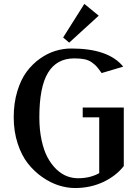

<svg xmlns="http://www.w3.org/2000/svg" viewBox="-20 -947 710 977"><path d="M49.8 0ZM409.2 -927.2 482.4 -867.2 332 -730 301.3 -756.3ZM400.9 -399.9H609.9V-102.1Q570.8 -51.8 505.6 -21Q440.4 9.8 361.8 9.8Q321.8 9.8 279.5 -3.4Q237.3 -16.6 195.8 -45.4Q154.3 -74.2 122.1 -115Q89.8 -155.8 69.8 -217Q49.8 -278.3 49.8 -350.1Q49.8 -422.4 67.9 -482.2Q85.9 -542 115.2 -581.5Q144.5 -621.1 183.1 -648.4Q221.7 -675.8 262 -688Q302.2 -700.2 342.8 -700.2Q532.7 -700.2 606.9 -607.9L497.1 -575.2Q481.9 -596.7 472.7 -607.4Q463.4 -618.2 447.3 -629.6Q431.2 -641.1 409.9 -645.5Q388.7 -649.9 357.9 -649.9Q269 -649.9 224.6 -577.4Q180.2 -504.9 180.2 -350.1Q180.2 -286.1 191.7 -233.4Q203.1 -180.7 222.2 -145.5Q241.2 -110.4 266.6 -85.9Q292 -61.5 319.8 -50.8Q347.7 -40 377 -40Q438.5 -40 484.9 -65.9V-350.1H400.9Z"/></svg>

Font: Pfennig
Style: Bold
Weight: 700
Version: Version 20120410 ; ttfautohint (v0.8)